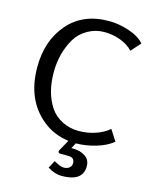

<svg xmlns="http://www.w3.org/2000/svg" viewBox="-138 -827 900 1136"><g transform="rotate(15 312.0 -259.0)"><path d="M297 83 299 77 337 9Q246 -3 179 -57Q46 -164 46 -366Q46 -528 137 -633Q228 -738 387 -738Q446 -738 509 -717.5Q572 -697 605 -659L553 -601Q524 -632 477 -650Q430 -668 376.5 -668Q323 -668 276 -641.5Q229 -615 202 -570Q148 -478 148 -360Q148 -238 202 -154Q230 -111 277.5 -87Q325 -63 379 -63Q433 -63 482 -79.5Q531 -96 564 -125L607 -58Q568 -25 504.5 -6.5Q441 12 383 12L365 46H377Q418 46 449.5 66Q481 86 481 127Q481 220 351 220Q309 220 265 192L290 146Q330 169 351 169Q372 169 385 158Q398 147 398 130Q398 95 360 95H312Q297 95 297 83Z"/></g></svg>

Font: Rosario
Style: Regular
Weight: 400
Designer: Hector Gatti
Foundry: Omnibus-Type
Version: Version 1.002